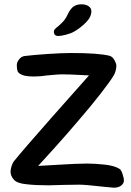

<svg xmlns="http://www.w3.org/2000/svg" viewBox="-20 -873 609 891"><path d="M404 -821Q404 -794 378.5 -768.5Q353 -743 325 -727Q310 -718 286.5 -712Q263 -706 251 -706Q230 -706 230 -726Q230 -732 234 -737Q238 -742 251 -752Q255 -756 263.5 -763.5Q272 -771 280 -781.5Q288 -792 296 -810Q308 -834 322.5 -843.5Q337 -853 358 -853Q379 -853 391.5 -844Q404 -835 404 -821ZM29 -76Q29 -88 34 -103Q39 -118 44 -124Q91 -182 220 -328Q349 -474 393 -523L354 -525Q301 -528 265 -528Q252 -528 199 -523Q166 -518 139 -518Q100 -518 82.5 -525.5Q65 -533 61.5 -543Q58 -553 58 -571Q58 -584 68.5 -597.5Q79 -611 94 -613Q134 -618 201 -622.5Q268 -627 310 -627Q437 -627 489 -614Q502 -610 511 -594Q520 -578 520 -569Q520 -557 516.5 -544Q513 -531 507 -522Q494 -499 447 -438.5Q400 -378 347 -317Q291 -251 232.5 -186Q174 -121 157 -103Q185 -104 243 -108Q337 -114 384 -114Q421 -114 466.5 -109Q512 -104 535 -89Q542 -85 548.5 -66Q555 -47 555 -35Q555 -22 542.5 -12Q530 -2 508 -2Q506 -2 464 -6Q377 -16 349 -16L278 -15Q230 -13 205 -13Q144 -13 103 -18Q59 -22 44 -39.5Q29 -57 29 -76Z"/></svg>

Font: Itim
Style: Regular
Weight: 400
Designer: Suppakit Chalermlarp
Version: Version 1.002g